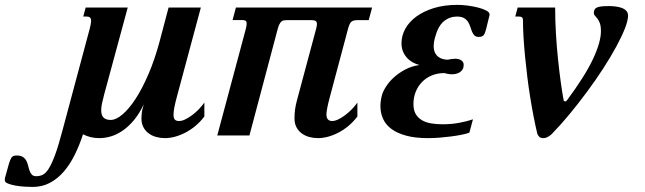

<svg xmlns="http://www.w3.org/2000/svg" viewBox="-270 -549 2614 778"><path d="M67.4 -481.9 77.1 -518.6H247.6L151.9 -165.5Q146.5 -145.5 143.3 -129.9Q140.1 -114.3 140.1 -103Q140.1 -81.5 149.9 -72.3Q159.7 -63 178.2 -63Q200.2 -63 226.8 -85.7Q253.4 -108.4 280.3 -149.9Q307.1 -191.4 332 -249.5Q356.9 -307.6 376 -378.4L413.1 -518.6H543.9L446.8 -157.2Q433.1 -106.9 433.1 -84.5Q433.1 -69.8 438.7 -64.2Q444.3 -58.6 455.6 -58.6Q466.8 -58.6 480.5 -65.2Q494.1 -71.8 508.3 -82.3Q522.5 -92.8 535.4 -106.2Q548.3 -119.6 558.1 -133.3V-77.1Q542 -55.7 522.5 -39.3Q502.9 -22.9 481.9 -12Q460.9 -1 439.5 4.9Q418 10.7 397.9 10.7Q380.4 10.7 363.3 6.1Q346.2 1.5 332.8 -8.3Q319.3 -18.1 311.3 -33.2Q303.2 -48.3 303.2 -68.8Q303.2 -79.1 304.7 -92.5Q306.2 -106 312.5 -126.5Q294.9 -88.9 273.4 -63Q252 -37.1 228.3 -20.5Q204.6 -3.9 180.2 3.4Q155.8 10.7 133.3 10.7Q113.8 10.7 96.9 6.6Q80.1 2.4 66.4 -4.9Q51.8 40 32.5 78.9Q13.2 117.7 -11.7 146.5Q-36.6 175.3 -67.9 191.9Q-99.1 208.5 -137.7 208.5Q-151.9 208.5 -171.1 207.3Q-190.4 206.1 -208 202.9Q-225.6 199.7 -238 194.6Q-250.5 189.5 -250.5 181.6Q-250.5 179.2 -250.2 175.3Q-250 171.4 -249 168.9L-233.9 114.7Q-229 97.7 -223.4 89.4Q-217.8 81.1 -202.6 81.1Q-186 81.1 -177 87.2Q-168 93.3 -163.1 102.8Q-158.2 112.3 -155.8 123Q-153.3 133.8 -149.9 143.3Q-146.5 152.8 -140.6 158.9Q-134.8 165 -123 165Q-108.4 165 -96.2 158.9Q-84 152.8 -71.8 133.1Q-59.6 113.3 -46.1 76.7Q-32.7 40 -16.6 -21.5L93.8 -433.6Q99.1 -454.1 99.1 -463.9Q99.1 -474.1 94.7 -478Q90.3 -481.9 82 -481.9Z M1011.2 -433.1Q1014.2 -444.8 1014.2 -451.2Q1014.2 -460.9 1009 -464.1Q1003.9 -467.3 994.6 -467.3H891.1Q884.3 -467.3 879.2 -466.3Q874 -465.3 869.9 -461.4Q865.7 -457.5 861.8 -450Q857.9 -442.4 854.5 -428.7L740.7 0H610.4L725.1 -428.2Q729.5 -444.8 729.5 -453.1Q729.5 -462.9 724.4 -465.3Q719.2 -467.8 710 -467.8H672.4L686 -518.6H1237.8L1224.1 -467.3H1175.8Q1162.6 -467.3 1154.5 -461.4Q1146.5 -455.6 1140.6 -433.6L1066.9 -157.2Q1058.6 -126.5 1055.7 -109.6Q1052.7 -92.8 1052.7 -85.9Q1052.7 -71.3 1059.1 -64.9Q1065.4 -58.6 1075.7 -58.6Q1086.9 -58.6 1100.6 -65.2Q1114.3 -71.8 1128.4 -82.3Q1142.6 -92.8 1155.5 -106.2Q1168.5 -119.6 1178.2 -133.3V-77.1Q1162.1 -55.7 1142.6 -39.3Q1123 -22.9 1102.1 -12Q1081.1 -1 1059.6 4.9Q1038.1 10.7 1018.1 10.7Q1000.5 10.7 983.4 6.1Q966.3 1.5 952.9 -8.3Q939.5 -18.1 931.4 -33.2Q923.3 -48.3 923.3 -68.8Q923.3 -89.8 925.8 -106.9Q928.2 -124 933.6 -143.6Z M1581.5 -481.9Q1551.8 -481.9 1528.3 -462.6Q1504.9 -443.4 1492.2 -395.5Q1487.3 -377.4 1487.3 -362.8Q1487.3 -346.2 1492.7 -335.4Q1498 -324.7 1506.6 -318.4Q1515.1 -312 1525.1 -309.6Q1535.2 -307.1 1544.4 -307.1Q1551.3 -308.6 1559.3 -309.8Q1567.4 -311 1575.2 -311Q1588.9 -311 1598.9 -304.7Q1608.9 -298.3 1608.9 -286.1Q1608.9 -275.4 1604.5 -268.1Q1600.1 -260.7 1593.3 -256.3Q1586.4 -252 1578.1 -250Q1569.8 -248 1562 -248Q1554.2 -248 1546.4 -249.3Q1538.6 -250.5 1531.2 -252.9Q1502.4 -252.9 1479.2 -243.2Q1456.1 -233.4 1439.7 -216.3Q1423.3 -199.2 1414.3 -176.5Q1405.3 -153.8 1405.3 -127.4Q1405.3 -103 1414.3 -87.4Q1423.3 -71.8 1439.2 -62.3Q1455.1 -52.7 1476.6 -49.1Q1498 -45.4 1522.9 -45.4Q1559.6 -45.4 1590.6 -51.3Q1621.6 -57.1 1646.5 -65.4L1631.8 -11.2Q1619.1 -6.8 1599.9 -2.9Q1580.6 1 1557.9 3.9Q1535.2 6.8 1511 8.8Q1486.8 10.7 1464.4 10.7Q1413.6 10.7 1377 1Q1340.3 -8.8 1316.9 -25.9Q1293.5 -43 1282.5 -66.9Q1271.5 -90.8 1271.5 -118.7Q1271.5 -141.1 1277.8 -163.6Q1282.2 -179.7 1294.9 -199.2Q1307.6 -218.8 1327.1 -236.3Q1346.7 -253.9 1372.6 -267.6Q1398.4 -281.2 1429.7 -285.6Q1415.5 -289.1 1402.3 -296.4Q1389.2 -303.7 1379.2 -314.7Q1369.1 -325.7 1363 -340.3Q1356.9 -355 1356.9 -374Q1356.9 -404.3 1372.3 -432.4Q1387.7 -460.4 1417 -481.9Q1446.3 -503.4 1488.3 -516.4Q1530.3 -529.3 1584 -529.3Q1602.5 -529.3 1625.2 -526.4Q1647.9 -523.4 1667.7 -518.3Q1687.5 -513.2 1700.7 -506.1Q1713.9 -499 1713.9 -490.2Q1713.9 -488.3 1713.4 -486.8L1700.2 -433.1Q1696.3 -416 1690.7 -407.7Q1685.1 -399.4 1669.9 -399.4Q1658.2 -399.4 1652.3 -405.5Q1646.5 -411.6 1642.6 -420.9Q1638.7 -430.2 1635.5 -440.7Q1632.3 -451.2 1626.5 -460.4Q1620.6 -469.7 1610.1 -475.8Q1599.6 -481.9 1581.5 -481.9Z M1849.1 -467.3Q1849.1 -475.6 1845 -478.8Q1840.8 -481.9 1833.5 -481.9H1817.9L1827.6 -518.6H1979.5Q1979.5 -466.3 1982.7 -413.1Q1985.8 -359.9 1991 -310.3Q1996.1 -260.7 2002 -218Q2007.8 -175.3 2013.7 -144Q2014.6 -138.2 2020 -138.2Q2024.9 -138.2 2027.8 -143.1Q2100.1 -240.2 2132.6 -309.3Q2165 -378.4 2165 -421.9Q2165 -443.4 2160.6 -455.1Q2156.2 -466.8 2150.6 -473.9Q2145 -481 2140.6 -485.6Q2136.2 -490.2 2136.2 -497.6Q2136.7 -504.9 2139.2 -510Q2141.6 -515.1 2148.2 -518.3Q2154.8 -521.5 2166.5 -522.9Q2178.2 -524.4 2198.2 -524.4Q2209 -524.4 2222.4 -522.9Q2235.8 -521.5 2247.6 -517.6Q2259.3 -513.7 2267.1 -505.9Q2274.9 -498 2274.9 -485.8Q2274.9 -465.8 2262 -433.1Q2249 -400.4 2226.8 -359.4Q2204.6 -318.4 2174.6 -272Q2144.5 -225.6 2110.1 -179Q2075.7 -132.3 2038.8 -87.6Q2002 -43 1965.8 -5.9Q1960.4 -0.5 1950.9 5.1Q1941.4 10.7 1931.2 10.7Q1919.9 10.7 1914.3 4.4Q1908.7 -2 1907.2 -7.3Q1899.4 -39.6 1892.1 -77.4Q1884.8 -115.2 1878.2 -156.2Q1871.6 -197.3 1866.5 -239.3Q1861.3 -281.2 1857.4 -321.8Q1853.5 -362.3 1851.3 -399.4Q1849.1 -436.5 1849.1 -467.3Z"/></svg>

Font: Arian AMU Serif
Style: Bold Italic
Weight: 700
Italic angle: -15°
Designer: Ruben Hakobyan (Tarumian)
Foundry: Ruben Hakobyan (Tarumian)
Version: Version 1.002